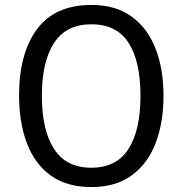

<svg xmlns="http://www.w3.org/2000/svg" viewBox="-20 -745 736 775"><path d="M640 -358Q640 -250 608 -167Q576 -84 511.5 -37Q447 10 349 10Q248 10 183.5 -37.5Q119 -85 88 -168.5Q57 -252 57 -359Q57 -530 129.5 -627.5Q202 -725 349 -725Q447 -725 511.5 -678Q576 -631 608 -548.5Q640 -466 640 -358ZM149 -358Q149 -220 198 -144Q247 -68 348 -68Q450 -68 498.5 -143.5Q547 -219 547 -358Q547 -497 499 -572Q451 -647 349 -647Q247 -647 198 -571.5Q149 -496 149 -358Z"/></svg>

Font: Noto Sans SemiCondensed
Style: Regular
Weight: 400
Width: 4
Designer: Monotype Design Team
Foundry: Monotype Imaging Inc.
Version: Version 2.013; ttfautohint (v1.8.4.7-5d5b)